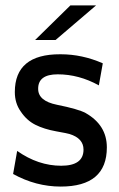

<svg xmlns="http://www.w3.org/2000/svg" viewBox="-20 -687 442 715"><path d="M28.8 -39.1 43.9 -125Q122.1 -69.8 208 -69.8Q291 -69.8 291 -129.9Q291 -171.9 238.8 -188Q233.9 -189.9 189 -198Q144 -206.1 111.6 -222.4Q79.1 -238.8 57.1 -272Q35.2 -302.7 35.2 -344.2Q35.2 -485.4 204.1 -484.9H206.1Q286.1 -484.9 362.8 -451.2L348.1 -369.1Q273.9 -410.2 194.8 -410.2Q121.6 -410.2 122.1 -356Q122.1 -311 191.9 -296.9Q272 -280.8 298.8 -266.1Q377.9 -221.2 377.9 -138.2Q377.9 7.8 206.1 7.8Q113.8 7.8 28.8 -39.1ZM110.8 -538.1 242.2 -667H337.9L187 -538.1Z"/></svg>

Font: CMU Bright
Style: SemiBold
Weight: 600
Version: Version 0.7.0